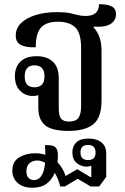

<svg xmlns="http://www.w3.org/2000/svg" viewBox="-20 -615 585 902"><path d="M302 0Q224 0 192 -26.5Q160 -53 160 -109V-168Q149 -164 136 -164Q99 -164 74.5 -188.5Q50 -213 50 -257Q50 -300 76 -325.5Q102 -351 152 -351Q200 -351 228 -325.5Q256 -300 256 -246V-107Q256 -71 267 -57.5Q278 -44 304 -44Q337 -44 349 -62Q361 -80 361 -117V-389Q361 -461 333 -487Q305 -513 252 -513Q199 -513 173.5 -486.5Q148 -460 148 -393Q105 -391 79.5 -403Q54 -415 54 -448Q54 -482 79 -506.5Q104 -531 148 -544.5Q192 -558 246 -558Q285 -558 307 -553.5Q329 -549 345 -544.5Q361 -540 382 -540Q445 -540 445 -595Q480 -596 502.5 -586Q525 -576 525 -548Q525 -519 499.5 -502.5Q474 -486 421 -490L419 -487Q457 -447 457 -377V-143Q457 -62 418 -31Q379 0 302 0ZM142 -205Q189 -205 189 -256Q189 -308 142 -308Q96 -308 96 -256Q96 -205 142 -205ZM132 267Q89 267 63.5 245Q38 223 38 187Q38 144 70 124.5Q102 105 145 105Q171 105 193 112Q193 91 191 67Q226 65 239 75.5Q252 86 252 115Q252 132 250 147Q264 162 273.5 178.5Q283 195 288 212L343 180L405 217H409V165L406 164Q399 168 388 168Q362 168 341 151.5Q320 135 320 100Q320 71 339 53.5Q358 36 396 36Q434 36 456.5 54Q479 72 479 105V216L446 261H406L345 225L285 261H263Q255 226 237 197Q225 228 199.5 247.5Q174 267 132 267ZM394 137Q429 137 429 102Q429 66 394 66Q358 66 358 101Q358 137 394 137ZM104 190Q104 211 114.5 221Q125 231 139 231Q184 231 192 150Q174 139 155 139Q134 139 119 151.5Q104 164 104 190Z"/></svg>

Font: Noto Serif Thai SemiCondensed Medium
Style: Regular
Weight: 500
Width: 4
Designer: Monotype Design Team
Foundry: Monotype Imaging Inc.
Version: Version 2.002; ttfautohint (v1.8.4.7-5d5b)